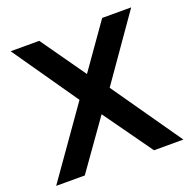

<svg xmlns="http://www.w3.org/2000/svg" viewBox="-124 -823 941 946"><g transform="rotate(-20 346.0 -350.0)"><path d="M179 -700 344 -466 509 -700H661L426 -364L680 0H526L344 -255L163 0H13L266 -359L29 -700Z"/></g></svg>

Font: CMG Sans SemiBold
Style: Regular
Weight: 600
Designer: Julieta Ulanovsky
Foundry: Julieta Ulanovsky
Version: Version 7.200